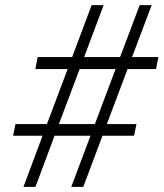

<svg xmlns="http://www.w3.org/2000/svg" viewBox="-20 -731 640 751"><path d="M334 -200.2H193.4L118.7 0H71.8L146.5 -200.2H31.2L40.5 -245.6H163.6L244.6 -460.9H118.2L127.4 -507.8H262.2L338.4 -710.9H385.3L309.1 -507.8H449.7L526.4 -710.9H573.2L496.6 -507.8H599.6L590.3 -460.9H479L397.9 -245.6H513.7L504.4 -200.2H380.9L305.7 0H258.8ZM210.4 -245.6H351.1L432.1 -460.9H291.5Z"/></svg>

Font: Franko
Style: Light Italic
Weight: 300
Designer: Google
Version: Version 1.200310; 2013